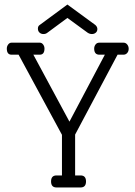

<svg xmlns="http://www.w3.org/2000/svg" viewBox="-20 -826 597 846"><path d="M311 -53H335Q359 -53 359 -26.5Q359 0 335 0H229Q205 0 205 -26.5Q205 -53 229 -53H253V-232L62 -585H31Q10 -585 10 -612Q10 -622 16 -630Q22 -638 31 -638H155Q164 -638 170 -630Q176 -622 176 -612Q176 -585 155 -585H127L286 -290L442 -585H418Q395 -585 395 -612Q395 -622 401 -630Q407 -638 418 -638H524Q534 -638 540.5 -630Q547 -622 547 -611Q547 -600 540.5 -592.5Q534 -585 524 -585H498L311 -233ZM400 -716Q409 -708 409 -698Q409 -688 402 -682Q395 -676 385 -676Q375 -676 366 -682L277 -747L189 -682Q182 -676 171.5 -676Q161 -676 154 -682.5Q147 -689 147 -700Q147 -711 155 -716L277 -806Z"/></svg>

Font: Glass Antiqua
Style: Regular
Weight: 400
Version: 1.001